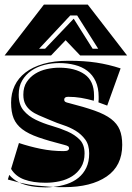

<svg xmlns="http://www.w3.org/2000/svg" viewBox="-24 -799 570 831"><path d="M505 -172Q505 -81 437.5 -35Q370 11 255 11Q242 11 229.5 11Q217 11 206 10Q237 7 265.5 -2.5Q294 -12 315.5 -29.5Q337 -47 349.5 -73Q362 -99 362 -135Q362 -172 345 -195Q328 -218 303.5 -233Q279 -248 250 -257.5Q221 -267 196 -278L184 -283Q163 -292 144 -300Q125 -308 110 -319.5Q95 -331 86 -347.5Q77 -364 77 -389Q77 -422 91.5 -444Q106 -466 128.5 -480Q151 -494 178.5 -500Q206 -506 232 -506Q301 -506 342 -477.5Q383 -449 383 -386Q383 -381 383 -375Q383 -369 382 -363Q353 -371 326.5 -375.5Q300 -380 271 -380Q254 -380 254 -368Q254 -361 259 -358Q264 -355 274 -353Q341 -336 386 -320Q431 -304 457 -284Q483 -264 494 -237.5Q505 -211 505 -172ZM58 -180Q103 -165 151.5 -155Q200 -145 251 -145Q265 -145 270 -148.5Q275 -152 275 -157Q275 -163 270.5 -166Q266 -169 254 -172Q187 -189 142.5 -204.5Q98 -220 72 -240Q46 -260 35 -287Q24 -314 24 -355Q24 -395 39.5 -428Q55 -461 86 -485Q117 -509 163.5 -522.5Q210 -536 273 -536Q341 -536 393.5 -528Q446 -520 498 -503L440 -342L402 -356Q403 -362 403 -368Q403 -374 403 -380Q403 -419 390 -447Q377 -475 354 -492.5Q331 -510 299.5 -518Q268 -526 232 -526Q199 -526 167.5 -518Q136 -510 111.5 -493Q87 -476 72 -450.5Q57 -425 57 -389Q57 -346 78 -321Q99 -296 131 -280.5Q163 -265 199.5 -254.5Q236 -244 268 -230Q300 -216 321 -194.5Q342 -173 342 -135Q342 -100 327 -75.5Q312 -51 288 -36Q264 -21 234 -14.5Q204 -8 173 -8Q119 -8 81 -22Q43 -36 24 -68ZM206 10Q198 11 189.5 11.5Q181 12 173 12Q141 12 112 7Q83 2 59 -9L73 -6Q103 1 131.5 4Q160 7 189 9ZM10 -22 16 -42Q33 -22 59 -9ZM323 -559 260 -625 197 -559H-4L166 -779H356L526 -559ZM310 -732H280L145 -588H171L295 -718L377 -588H401Z"/></svg>

Font: J.M. Nexus Grotesque
Style: Regular
Weight: 900
Designer: deFharo
Foundry: deFharo
Version: Version 3.003